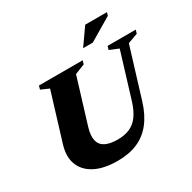

<svg xmlns="http://www.w3.org/2000/svg" viewBox="-189 -1061 1268 1267"><g transform="rotate(-30 445.0 -428.0)"><path d="M297.5 -276Q280 -217 289.2 -179.5Q298.5 -142 333.2 -124.5Q368 -107 426 -107Q479.5 -107 518.5 -124.2Q557.5 -141.5 585.2 -179.5Q613 -217.5 632 -279L736.5 -621L668 -649L676 -676H890.5L882.5 -649L806.5 -621.5L690.5 -243Q664 -157 619 -99.5Q574 -42 509 -13.5Q444 15 356 15Q253 15 186 -19.2Q119 -53.5 94.8 -115.5Q70.5 -177.5 96 -261L206.5 -622L145 -649L153 -676H486L478 -649L402.5 -619ZM528.5 -743.5 618 -871H784L776.5 -847L602 -743.5Z"/></g></svg>

Font: Newsreader 16pt 16pt ExtraBold
Style: Italic
Weight: 800
Italic angle: -17°
Version: Version 1.003